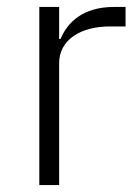

<svg xmlns="http://www.w3.org/2000/svg" viewBox="-20 -532 397 552"><path d="M93 0V-512H150V-420H154C174 -468 219 -512 307 -512H341V-456H296C211 -456 150 -417 150 -350V0Z"/></svg>

Font: Plexus Sans Light
Style: Regular
Weight: 300
Version: Version 2.001;PS 002.001;hotconv 1.0.70;makeotf.lib2.5.58329